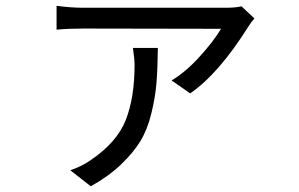

<svg xmlns="http://www.w3.org/2000/svg" viewBox="-20 -569 1040 668"><path d="M442.4 -402.3H529.3Q528.3 -330.1 524.4 -280.8Q520.5 -231.4 506.8 -175.3Q493.2 -119.1 468.8 -78.6Q444.3 -38.1 400.9 3.4Q357.4 44.9 295.9 79.1L224.6 23.4Q262.7 10.7 293.9 -10.7Q386.7 -73.2 417.5 -151.4Q448.2 -229.5 448.2 -342.8Q448.2 -363.3 442.4 -402.3ZM820.3 -546.9 865.2 -504.9Q852.5 -490.2 844.7 -477.5Q741.2 -312.5 641.6 -244.1L577.1 -289.1Q626 -318.4 674.3 -371.6Q722.7 -424.8 749 -468.8L271.5 -469.7Q218.8 -469.7 176.8 -465.8V-548.8Q226.6 -542 271.5 -542H764.6Q798.8 -542 820.3 -546.9Z"/></svg>

Font: GenEi Gothic M Regular
Style: Regular
Weight: 400
Designer: o_tamon (Modified); [Source Han Sans]
Ryoko NISHIZUKA  (kana & ideographs); Paul D. Hunt (Latin, Greek & Cyrillic); Wenl
Version: Version 1.1a;Original Version 1.004